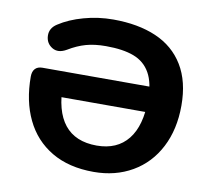

<svg xmlns="http://www.w3.org/2000/svg" viewBox="-77 -767 946 864"><g transform="rotate(10 396.0 -334.5)"><path d="M51.3 -362.8Q51.3 -386.5 62.9 -398.9Q74.4 -411.3 96.2 -411.3H628.7V-295.7H161.7L200.2 -354.6Q200.2 -232.3 249.6 -170.5Q299 -108.7 396.9 -108.7Q490 -108.7 539.7 -170.9Q589.4 -233.1 589.4 -353Q589.4 -429.1 563.9 -474Q538.5 -519 489 -537.8Q439.5 -556.7 361.1 -556.7Q309.4 -556.7 270 -545.6Q230.7 -534.5 190.7 -510.2Q153 -488.3 124.6 -505.9Q96.3 -523.5 95.2 -557.9Q94.1 -592.3 126.8 -613.3Q174 -644.3 239.2 -662.3Q304.3 -680.4 373.1 -680.4Q486.7 -680.4 569.2 -644.8Q651.8 -609.2 696.7 -535.5Q741.6 -461.8 741.6 -351.8Q741.6 -243 699.2 -160.9Q656.8 -78.8 580 -34.2Q503.1 10.4 403.9 10.4Q290.3 10.4 211.2 -36.4Q132.2 -83.2 91.8 -167.3Q51.3 -251.4 51.3 -362.8Z"/></g></svg>

Font: SN Pro Thin
Style: Regular
Weight: 200
Designer: Tobias Whetton
Foundry: Supernotes
Version: Version 1.003;Glyphs 3.3 (3324)